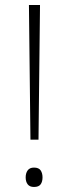

<svg xmlns="http://www.w3.org/2000/svg" viewBox="-20 -734 272 763"><path d="M133 -179H101L95 -714H139ZM82 -29Q82 -46 90 -57Q98 -68 115 -68Q134 -68 141.5 -57Q149 -46 149 -29Q149 -12 141.5 -1.5Q134 9 115 9Q98 9 90 -1.5Q82 -12 82 -29Z"/></svg>

Font: Noto Sans Symbols ExtraLight
Style: Regular
Weight: 250
Version: Version 2.002